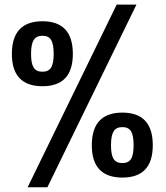

<svg xmlns="http://www.w3.org/2000/svg" viewBox="-20 -752 710 821"><path d="M161.6 -383.3Q30.8 -383.3 30.8 -521.5Q30.8 -661.1 161.6 -661.1Q291.5 -661.1 291.5 -521.5Q291.5 -383.3 161.6 -383.3ZM161.6 -445.3Q187 -445.3 198.2 -462.6Q209.5 -480 209.5 -521.5Q209.5 -563.5 198.5 -581.3Q187.5 -599.1 161.6 -599.1Q135.3 -599.1 124 -580.8Q112.8 -562.5 112.8 -521.5Q112.8 -480.5 124 -462.9Q135.3 -445.3 161.6 -445.3ZM182.6 48.8H98.1L479 -732.4H563.5ZM503.4 7.3Q372.6 7.3 372.6 -130.9Q372.6 -270.5 503.4 -270.5Q633.3 -270.5 633.3 -130.9Q633.3 7.3 503.4 7.3ZM503.4 -54.7Q528.8 -54.7 540 -72Q551.3 -89.4 551.3 -130.9Q551.3 -172.9 540.3 -190.7Q529.3 -208.5 503.4 -208.5Q477.1 -208.5 465.8 -190.2Q454.6 -171.9 454.6 -130.9Q454.6 -89.8 465.8 -72.3Q477.1 -54.7 503.4 -54.7Z"/></svg>

Font: Cadman
Style: Bold
Weight: 700
Designer: Paul James MIller
Foundry: High-Logic / Made with FontCreator
Version: Version 2.114;March 28, 2021;FontCreator 13.0.0.2683 64-bit